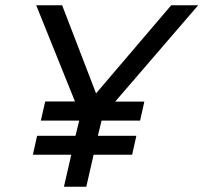

<svg xmlns="http://www.w3.org/2000/svg" viewBox="-20 -710 773 730"><path d="M223.1 0 251 -121.6H105L121.1 -193.8H267.1L281.2 -251.5H135.3L151.9 -324.2H265.1L117.7 -689.9H216.3L345.2 -355L630.9 -689.9H733.4L418 -323.7H528.8L512.7 -251.5H366.2L352.1 -193.8H498.5L482.4 -121.6H335.9L308.1 0Z"/></svg>

Font: HK Grotesk Medium Italic
Style: Regular
Weight: 500
Italic angle: -13°
Designer: Alfredo Marco Pradil and Stefan Peev
Foundry: Hanken Design Co.
Version: Version 1.000;PS 001.000;hotconv 1.0.88;makeotf.lib2.5.64775